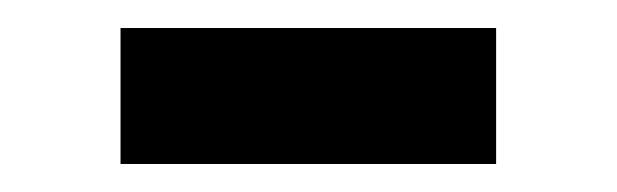

<svg xmlns="http://www.w3.org/2000/svg" viewBox="-20 -373 440 137"><path d="M334 -256V-353H66V-256Z"/></svg>

Font: IBM Plex Thai Looped Text
Style: Regular
Weight: 450
Designer: Mike Abbink, Paul van der Laan, Pieter van Rosmalen, Ben Mitchell, Mark Frömberg
Foundry: Bold Monday
Version: Version 1.0